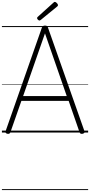

<svg xmlns="http://www.w3.org/2000/svg" viewBox="-20 -1382 939 2002"><path d="M58 13Q43 10 39 3Q35 -4 39 -16L416 -1092Q420 -1105 427.5 -1110Q435 -1115 449 -1115Q464 -1115 471 -1110Q478 -1105 481 -1092L860 -16Q864 -4 859.5 3Q855 10 840 13Q826 15 819 10.5Q812 6 807 -10L696 -330H203L91 -10Q86 5 79.5 10Q73 15 58 13ZM221 -380H676L449 -1034ZM392 -1168Q384 -1168 375.5 -1176.5Q367 -1185 367 -1192Q367 -1195 367.5 -1198Q368 -1201 372 -1205L536 -1353Q541 -1357 543.5 -1359.5Q546 -1362 551 -1362Q558 -1362 565.5 -1356.5Q573 -1351 578.5 -1343.5Q584 -1336 584 -1329Q584 -1324 583 -1321Q582 -1318 576 -1314L406 -1175Q401 -1172 398 -1170Q395 -1168 392 -1168ZM0 590H899V600H0ZM0 -20H899V0H0ZM0 -505H899V-500H0ZM0 -1110H899V-1100H0Z"/></svg>

Font: Playwrite FR Moderne Guides
Style: Regular
Weight: 400
Designer: Veronika Burian, José Scaglione
Foundry: TypeTogether
Version: Version 1.003